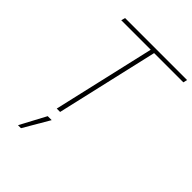

<svg xmlns="http://www.w3.org/2000/svg" viewBox="-251 -779 1128 1128"><g transform="rotate(45 312.5 -215.0)"><path d="M625 -660 619 -635H376L230 0H202L348 -635H103L110 -660ZM229 69 135 230H110L196 69Z"/></g></svg>

Font: Work Sans ExtraLight
Style: Italic
Weight: 200
Italic angle: -13°
Designer: Wei Huang
Foundry: Wei Huang
Version: Version 2.012; ttfautohint (v1.8.3)